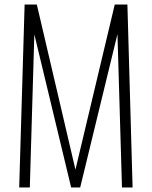

<svg xmlns="http://www.w3.org/2000/svg" viewBox="-20 -830 672 850"><path d="M65 0 89 -810H143L314 -79L488 -810H544L567 0H520L500 -679L335 0H295L132 -678L112 0Z"/></svg>

Font: Oswald ExtraLight
Style: Regular
Weight: 250
Designer: Vernon Adams
Foundry: Vernon Adams
Version: Version 4.100; ttfautohint (v1.8.1.43-b0c9)